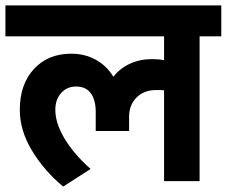

<svg xmlns="http://www.w3.org/2000/svg" viewBox="-30 -668 836 708"><path d="M786 -534H706V0H575V-335Q566 -336 546 -336Q501 -336 473.5 -308.5Q446 -281 446 -237V-185H323V-255Q323 -300 304.5 -324.5Q286 -349 251 -349Q217 -349 195.5 -325Q174 -301 174 -263Q174 -213 209 -155.5Q244 -98 304 -45L203 20Q133 -38 88 -112.5Q43 -187 43 -263Q43 -357 95 -413.5Q147 -470 233 -470Q283 -470 323.5 -447.5Q364 -425 388 -385Q412 -416 449 -433Q486 -450 531 -450Q556 -450 575 -446V-534H-10V-648H786Z"/></svg>

Font: Madhuban SemiBold
Style: Regular
Weight: 600
Designer: jaikishan Patel
Foundry: MagicType
Version: Version 1.000